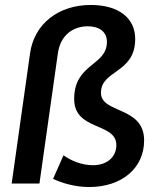

<svg xmlns="http://www.w3.org/2000/svg" viewBox="-20 -740 633 774"><path d="M339 14C472 14 561 -63 561 -174C561 -313 387 -281 387 -366C387 -459 525 -443 525 -583C525 -669 456 -720 346 -720C215 -720 117 -643 101 -524L27 0H139L213 -523C223 -599 275 -634 334 -634C379 -634 411 -613 411 -571C411 -474 279 -485 279 -341C279 -211 449 -248 449 -155C449 -107 411 -74 355 -74C308 -74 265 -93 236 -114L194 -19C229 -2 284 14 339 14Z"/></svg>

Font: Ronzino Medium
Style: Italic
Weight: 500
Italic angle: -7.99998°
Designer: Nunzio Mazzaferro
Foundry: Collletttivo
Version: Version 1.000;Glyphs 3.3 (3337)